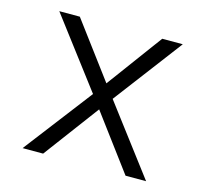

<svg xmlns="http://www.w3.org/2000/svg" viewBox="-82 -610 749 701"><g transform="rotate(15 293.0 -259.0)"><path d="M59.6 0H137.2L293 -209L448.7 0H526.4L330.6 -258.8L526.4 -517.6H448.7L293.9 -307.6L137.2 -517.6H59.6L256.8 -257.3Z"/></g></svg>

Font: Cascadia Code PL Light
Style: Regular
Weight: 300
Monospace: yes
Designer: Aaron Bell
Foundry: Saja Typeworks
Version: Version 2404.023